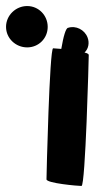

<svg xmlns="http://www.w3.org/2000/svg" viewBox="-46 -924 329 636"><path d="M-26 -835C-26 -797 6 -767 44 -767C82 -767 112 -797 112 -835C112 -873 82 -904 44 -904C6 -904 -26 -873 -26 -835ZM108 -330C108 -317 212 -308 224 -308C237 -308 248 -730 248 -742C248 -745 243 -748 234 -750C247 -762 251 -782 244 -800C234 -826 205 -840 180 -832C172 -832 164 -803 157 -762C144 -763 134 -764 130 -764C118 -764 108 -342 108 -330Z"/></svg>

Font: Ampere
Style: Cnd
Weight: 400
Version: Version 1